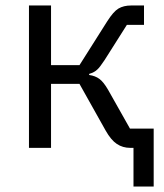

<svg xmlns="http://www.w3.org/2000/svg" viewBox="-20 -536 596 696"><path d="M463.9 0V140.1H537.1V-69.8H451.2L372.1 -210Q355.5 -238.8 340.3 -250Q325.2 -261.2 303.2 -264.2V-268.1Q322.8 -273.9 333 -284.2Q341.8 -292 358.9 -317.9L439.9 -445.8H502V-516.1H455.1Q428.2 -516.1 409.2 -504.9Q391.1 -494.1 368.2 -458L268.1 -299.8H165V-516.1H85V0H165V-231.9H268.1L362.8 -63Q382.3 -28.3 403.6 -14.2Q424.8 0 452.1 0Z"/></svg>

Font: Plexus Sans
Style: Regular
Weight: 400
Version: Version 2.001;PS 002.001;hotconv 1.0.70;makeotf.lib2.5.58329